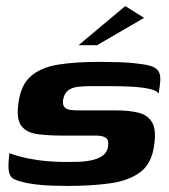

<svg xmlns="http://www.w3.org/2000/svg" viewBox="-20 -609 557 633"><path d="M202 4Q178 4 150.5 3Q123 2 97.5 -1Q72 -4 51 -10Q34 -14 23 -20.5Q12 -27 9 -45.5Q6 -64 11 -104Q41 -93 73.5 -86.5Q106 -80 137 -77.5Q168 -75 195 -75Q214 -75 236.5 -75.5Q259 -76 281 -80.5Q303 -85 318 -95.5Q333 -106 336 -125Q340 -148 328.5 -155Q317 -162 297 -162H183Q137 -162 102 -167Q67 -172 50 -194.5Q33 -217 41 -271Q49 -330 82.5 -358.5Q116 -387 172 -396Q228 -405 305 -405Q334 -405 371.5 -404Q409 -403 435 -399Q466 -396 482.5 -389.5Q499 -383 505 -369.5Q511 -356 507 -328L503 -300Q498 -310 474.5 -315.5Q451 -321 417 -323Q383 -325 346 -325Q309 -325 277 -325Q254 -325 235 -322.5Q216 -320 204 -310.5Q192 -301 188 -280Q186 -264 192 -256.5Q198 -249 210 -247Q222 -245 237 -245H364Q406 -245 436.5 -237.5Q467 -230 481.5 -205.5Q496 -181 488 -129Q480 -69 442 -41Q404 -13 342.5 -4.5Q281 4 202 4ZM239 -460 393 -589 455 -550 300 -460Z"/></svg>

Font: Genos
Style: Bold Italic
Weight: 700
Italic angle: -8°
Version: Version 1.010